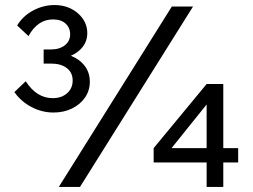

<svg xmlns="http://www.w3.org/2000/svg" viewBox="-20 -741 1001 761"><path d="M297 0H213L661 -715H745ZM865 0H799V-97H589V-154L799 -408H865V-154H924V-97H865ZM799 -327 660 -154H799ZM37 -376 82 -419Q125 -352 189 -352Q224 -352 246 -371.5Q268 -391 268 -422Q268 -453 245 -471Q222 -489 182 -489H153V-545H182Q216 -545 237 -561.5Q258 -578 258 -605Q258 -631 240 -647.5Q222 -664 190 -664Q129 -664 93 -598L48 -640Q71 -678 111.5 -699.5Q152 -721 196 -721Q251 -721 288.5 -688.5Q326 -656 326 -609Q326 -579 308.5 -556Q291 -533 261 -520Q296 -506 316 -479.5Q336 -453 336 -417Q336 -382 317 -354.5Q298 -327 265.5 -311Q233 -295 192 -295Q146 -295 104.5 -317Q63 -339 37 -376Z"/></svg>

Font: Wix Madefor Text
Style: Regular
Weight: 400
Designer: Dalton Maag Ltd
Foundry: Dalton Maag Ltd
Version: Version 3.100